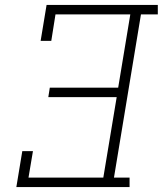

<svg xmlns="http://www.w3.org/2000/svg" viewBox="-20 -755 657 775"><path d="M46 0 70 -145H113L95 -38H397L451 -363H175L181 -401H457L506 -697H204L187 -590H144L168 -735H617V-697H549L440 -38H503V0Z"/></svg>

Font: Iosevka Curly Slab XLtEx
Style: Italic
Weight: 200
Width: 7
Italic angle: -9°
Monospace: yes
Designer: Belleve Invis
Foundry: Belleve Invis
Version: Version 11.1.0; ttfautohint (v1.8.3)